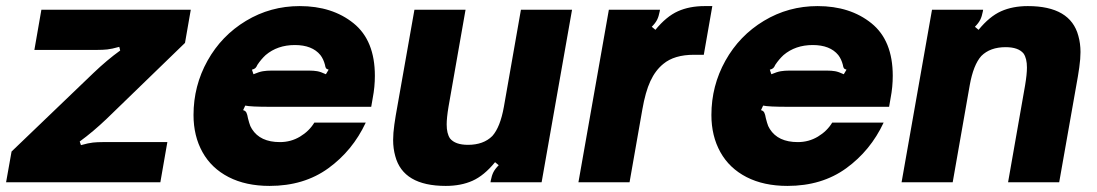

<svg xmlns="http://www.w3.org/2000/svg" viewBox="-35 -599 3604 631"><path d="M-15 0 3 -101 272 -359Q317 -402 360 -433L357 -445Q332 -438 317.5 -436.5Q303 -435 286 -435H78L101 -567H592L573 -458L316 -209Q271 -166 227 -134L231 -122Q256 -129 270.5 -130.5Q285 -132 302 -132H515L492 0Z M601 -221Q601 -317 647 -399.5Q693 -482 773.5 -530.5Q854 -579 950 -579Q1057 -579 1127 -522.5Q1197 -466 1197 -350Q1197 -313 1190 -277L1185 -248H854Q788 -248 771 -252L764 -237Q772 -235 775 -228.5Q778 -222 780 -210Q781 -207 784 -195.5Q787 -184 793 -175Q820 -132 885 -132Q921 -132 951 -150Q981 -168 998 -196H1167Q1124 -104 1044 -46Q964 12 851 12Q773 12 716.5 -17Q660 -46 630.5 -99Q601 -152 601 -221ZM798 -355Q817 -363 829.5 -365Q842 -367 857 -367H981Q996 -367 1007.5 -365Q1019 -363 1036 -355L1045 -370Q1038 -372 1036 -375.5Q1034 -379 1033 -386Q1028 -405 1018 -418Q991 -451 934 -451Q877 -451 838 -418Q823 -404 811 -386Q808 -379 804.5 -375.5Q801 -372 793 -370Z M1264 -86Q1257 -111 1257 -139Q1257 -161 1261 -189.5Q1265 -218 1271 -250L1327 -567H1495L1439 -248Q1433 -212 1433 -190Q1433 -160 1444 -144Q1461 -123 1503 -123Q1554 -123 1583 -152Q1609 -181 1621 -248L1677 -567H1845L1745 0H1577L1578 -6Q1581 -22 1586.5 -33Q1592 -44 1604 -56L1592 -66Q1556 -22 1518 -5Q1480 12 1430 12Q1290 12 1264 -86Z M1866 0 1966 -567H2134L2133 -561Q2130 -545 2124.5 -534Q2119 -523 2107 -511L2119 -501Q2155 -545 2193 -562Q2231 -579 2281 -579H2306L2278 -419H2246Q2181 -419 2145 -389Q2119 -368 2102.5 -332.5Q2086 -297 2076 -239L2034 0Z M2303 -221Q2303 -317 2349 -399.5Q2395 -482 2475.5 -530.5Q2556 -579 2652 -579Q2759 -579 2829 -522.5Q2899 -466 2899 -350Q2899 -313 2892 -277L2887 -248H2556Q2490 -248 2473 -252L2466 -237Q2474 -235 2477 -228.5Q2480 -222 2482 -210Q2483 -207 2486 -195.5Q2489 -184 2495 -175Q2522 -132 2587 -132Q2623 -132 2653 -150Q2683 -168 2700 -196H2869Q2826 -104 2746 -46Q2666 12 2553 12Q2475 12 2418.5 -17Q2362 -46 2332.5 -99Q2303 -152 2303 -221ZM2500 -355Q2519 -363 2531.5 -365Q2544 -367 2559 -367H2683Q2698 -367 2709.5 -365Q2721 -363 2738 -355L2747 -370Q2740 -372 2738 -375.5Q2736 -379 2735 -386Q2730 -405 2720 -418Q2693 -451 2636 -451Q2579 -451 2540 -418Q2525 -404 2513 -386Q2510 -379 2506.5 -375.5Q2503 -372 2495 -370Z M2928 0 3028 -567H3196L3195 -561Q3192 -545 3186.5 -534Q3181 -523 3169 -511L3181 -501Q3217 -545 3255 -562Q3293 -579 3343 -579Q3483 -579 3509 -481Q3516 -456 3516 -428Q3516 -406 3512 -377.5Q3508 -349 3502 -317L3446 0H3278L3334 -319Q3340 -355 3340 -377Q3340 -407 3329 -423Q3312 -444 3270 -444Q3219 -444 3190 -415Q3164 -386 3152 -319L3096 0Z"/></svg>

Font: Open Sauce Sans Black Italic
Style: Regular
Weight: 900
Italic angle: -10°
Designer: Alfredo Marco Pradil
Foundry: Creative Sauce Fz LLC
Version: Version 1.477